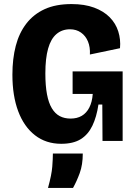

<svg xmlns="http://www.w3.org/2000/svg" viewBox="-20 -693 667 944"><path d="M281 14Q206 14 152 -28Q98 -70 69.5 -146Q41 -222 41 -326Q41 -404 57.5 -467.5Q74 -531 109.5 -577Q145 -623 199.5 -648Q254 -673 332 -673Q396 -673 443 -655.5Q490 -638 519.5 -608Q549 -578 561.5 -538.5Q574 -499 570 -456L422 -425Q424 -461 412.5 -489Q401 -517 378 -533Q355 -549 324 -549Q285 -549 257.5 -525.5Q230 -502 216.5 -454Q203 -406 203 -332Q203 -272 211 -229.5Q219 -187 235 -160.5Q251 -134 274 -122Q297 -110 327 -110Q359 -110 382 -123.5Q405 -137 419 -164Q433 -191 436 -231H337V-342H583V-223V0H484L483 -179H464Q455 -118 434 -74.5Q413 -31 376.5 -8.5Q340 14 281 14ZM216 231Q234 166 237 126.5Q240 87 240 62H387Q387 117 372 158Q357 199 339 231Z"/></svg>

Font: Bricolage Grotesque SemiCondensed ExtraBold
Style: Regular
Weight: 800
Width: 4
Designer: Mathieu Triay
Foundry: Atelier Triay
Version: Version 1.001;gftools[0.9.33.dev8+g029e19f]